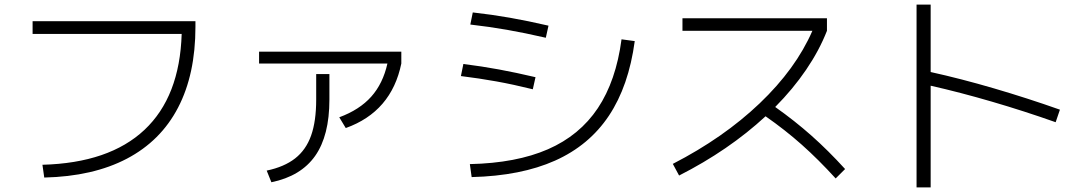

<svg xmlns="http://www.w3.org/2000/svg" viewBox="-20 -773 4728 837"><path d="M772 -625H122.1V-680.7H832V-656.2Q832 -449.2 756.3 -304Q680.7 -158.7 533.2 -81.3Q385.7 -3.9 172.9 1L165 -54.7Q456.1 -62.5 609.9 -207Q763.7 -351.6 772 -625Z M1358.4 -338.9V-450.2H1416V-338.9Q1416 -181.6 1353.8 -93.3Q1291.5 -4.9 1163.1 21.5L1142.6 -29.3Q1219.2 -45.4 1266.6 -82.5Q1314 -119.6 1336.2 -182.1Q1358.4 -244.6 1358.4 -338.9ZM1668.9 -496.1H1109.4V-547.9H1729.5V-496.1Q1686.5 -286.1 1487.3 -214.8L1459 -261.7Q1547.4 -294.4 1598.4 -351.6Q1649.4 -408.7 1668.9 -496.1Z M2689.5 -601.6 2747.1 -593.8Q2720.7 -397.9 2634.5 -268.6Q2548.3 -139.2 2399.7 -72.8Q2251 -6.3 2036.1 -1L2028.3 -57.6Q2230.5 -62 2368.7 -122.3Q2506.8 -182.6 2586.2 -301.5Q2665.5 -420.4 2689.5 -601.6ZM1989.3 -441.4 2000 -494.1Q2081.1 -483.9 2155.3 -470.2Q2229.5 -456.5 2314.5 -436.5L2302.7 -383.8Q2217.8 -404.8 2143.3 -418.2Q2068.8 -431.6 1989.3 -441.4ZM2030.3 -666 2041 -718.8Q2124 -709.5 2202.1 -695.8Q2280.3 -682.1 2371.1 -661.1L2359.4 -608.4Q2268.1 -629.4 2189.9 -643.1Q2111.8 -656.7 2030.3 -666Z M3521.5 -638.7H2955.1V-693.4H3585V-638.7Q3551.3 -552.7 3494.1 -468.8Q3437 -384.8 3359.4 -306.6Q3444.3 -246.6 3517.6 -181.6Q3590.8 -116.7 3664.1 -36.1L3623 4.9Q3547.9 -77.6 3475.1 -142.3Q3402.3 -207 3317.4 -266.1Q3156.7 -117.7 2940.4 -7.8L2913.1 -58.6Q3134.3 -172.4 3291.7 -322.5Q3449.2 -472.7 3521.5 -638.7Z M4037.1 -399.4V43.9H3975.6V-752.9H4037.1V-459Q4168 -430.2 4313.2 -387.7Q4458.5 -345.2 4600.6 -294.9L4582 -240.2Q4443.8 -289.1 4304.2 -329.8Q4164.6 -370.6 4037.1 -399.4Z"/></svg>

Font: Pretendard JP Light
Style: Regular
Weight: 300
Designer: Base glyphs from Inter by Rasmus Andersson; Hangeul glyphs from Noto Sans CJK(Source Han Sans) by Jang Soo-young and Kan
Foundry: Kil Hyung-jin
Version: Version 1.309